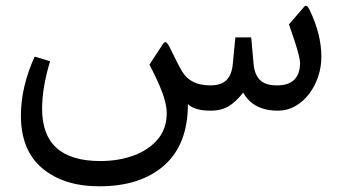

<svg xmlns="http://www.w3.org/2000/svg" viewBox="-20 -385 1187 668"><path d="M943.4 -87.9Q903.8 -87.9 884.8 -106.4Q865.7 -125 862.3 -162.1L854 -254.9H798.8L790 -162.6Q786.6 -125.5 768.3 -106.7Q750 -87.9 711.9 -87.9Q642.6 -87.9 613.8 -136.2Q605 -150.9 594.7 -171.4Q584.5 -191.9 571.8 -217.8Q565.4 -231 559.6 -236.6Q553.7 -242.2 546.9 -231.9L500 -160.2Q520 -122.1 533.4 -91.1Q546.9 -60.1 553.5 -35.4Q560.1 -10.7 560.1 8.3Q560.1 62.5 528.8 99.6Q497.6 136.7 445.3 156Q393.1 175.3 329.1 175.3Q227.5 175.3 177 129.9Q126.5 84.5 126.5 -6.3Q126.5 -80.6 154.3 -171.9L100.6 -188Q76.7 -135.3 64.7 -84Q52.7 -32.7 52.7 17.1Q52.7 138.2 127.4 200.7Q202.1 263.2 325.7 263.2Q468.8 263.2 551.3 190.4Q633.8 117.7 633.8 -23.4Q655.3 0 712.9 0Q750.5 0 776.4 -15.9Q802.2 -31.7 826.2 -63Q860.8 0 946.8 0Q980 0 1007.6 -15.9Q1035.2 -31.7 1055.4 -58.3Q1075.7 -85 1086.9 -118.4Q1098.1 -151.9 1098.1 -187.5Q1098.1 -265.6 1057.1 -350.6Q1052.2 -361.3 1047.4 -364Q1042.5 -366.7 1038.6 -361.8L985.4 -300.3Q998 -264.6 1006.6 -237.8Q1015.1 -210.9 1019.5 -193.1Q1023.9 -175.3 1023.9 -166.5Q1023.9 -127.4 1003.9 -107.7Q983.9 -87.9 943.4 -87.9Z"/></svg>

Font: Sahel VF Regular
Style: Regular
Weight: 400
Foundry: Saber Rastikerdar (saber.rastikerdar@gmail.com)
Version: Version 3.4.0